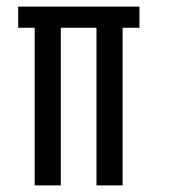

<svg xmlns="http://www.w3.org/2000/svg" viewBox="-20 -561 520 581"><path d="M272 0V-477H164V0H85V-477H35V-541H402V-477H351V0Z"/></svg>

Font: Pathway Gothic One
Style: Regular
Weight: 400
Version: Version 1.003; ttfautohint (v1.8.4.7-5d5b);gftools[0.9.26]